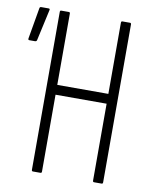

<svg xmlns="http://www.w3.org/2000/svg" viewBox="-77 -713 607 770"><g transform="rotate(10 227.0 -327.5)"><path d="M110 0Q105 0 105 -6V-649Q105 -655 110 -655H141Q146 -655 146 -649V-359H354V-649Q354 -655 359 -655H390Q395 -655 395 -649V-6Q395 0 390 0H359Q354 0 354 -6V-319H146V-6Q146 0 141 0ZM4 -516Q-1 -516 0 -523L22 -650Q23 -655 29 -655H59Q65 -655 63 -648L35 -521Q33 -516 28 -516Z"/></g></svg>

Font: Sofia Sans Extra Condensed Light
Style: Regular
Weight: 300
Designer: Botio Nikoltchev, Ani Petrova
Foundry: lettersoup
Version: Version 4.101